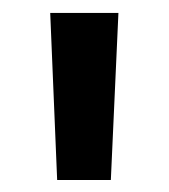

<svg xmlns="http://www.w3.org/2000/svg" viewBox="-20 -680 267 304"><path d="M155.5 -395H70.5L59.5 -659.5H167.5Z"/></svg>

Font: Anek Latin Expanded Medium
Style: Regular
Weight: 500
Width: 7
Designer: Yesha Goshar
Foundry: Ek Type
Version: Version 1.003